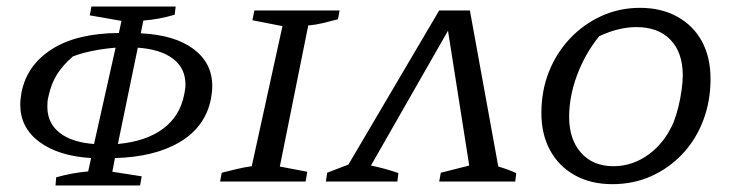

<svg xmlns="http://www.w3.org/2000/svg" viewBox="-20 -556 2250 588"><path d="M150 12 152 -13Q202 -27 250 -31L259 -72Q159 -78 100.5 -121.5Q42 -165 42 -236Q42 -246 43.5 -256.5Q45 -267 46 -274Q63 -357 139 -405.5Q215 -454 344 -455L352 -492L255 -509L260 -536H518L515 -511Q469 -497 419 -493L411 -454Q515 -449 572.5 -406Q630 -363 630 -293Q630 -284 629 -274Q628 -264 626 -253Q609 -168 531.5 -121.5Q454 -75 332 -72L324 -30L414 -16L409 12ZM548 -297Q548 -347 510 -376Q472 -405 402 -410L341 -115Q427 -123 479 -161.5Q531 -200 544 -266Q545 -271 546.5 -280Q548 -289 548 -297ZM125 -229Q125 -179 162.5 -149.5Q200 -120 268 -115L334 -410Q297 -407 262.5 -400Q228 -393 203 -383Q172 -356 154.5 -328Q137 -300 129 -263Q126 -252 125.5 -244.5Q125 -237 125 -229Z M654 0 659 -27Q683 -33 706 -38.5Q729 -44 751 -47L845 -476L753 -494L759 -524H1020L1015 -497Q988 -490 967.5 -485Q947 -480 924 -478L837 -46L921 -30L916 0Z M1419 -524 1506 -46Q1534 -38 1561 -26L1558 0H1325L1330 -27L1417 -49L1352 -462L1116 -49Q1160 -40 1200 -26L1197 0H978L982 -27L1047 -52L1325 -524Z M1855 8Q1790 8 1741 -19Q1692 -46 1665 -95Q1638 -144 1638 -210Q1638 -278 1661 -336Q1684 -394 1725.5 -438Q1767 -482 1822 -507Q1877 -532 1940 -532Q2005 -532 2054 -505Q2103 -478 2129.5 -429.5Q2156 -381 2156 -314Q2156 -246 2133.5 -187Q2111 -128 2070 -84.5Q2029 -41 1974.5 -16.5Q1920 8 1855 8ZM1859 -47Q1917 -47 1966.5 -83Q2016 -119 2043 -182Q2051 -202 2057.5 -228.5Q2064 -255 2067.5 -281Q2071 -307 2071 -325Q2071 -395 2033.5 -434Q1996 -473 1929 -473Q1874 -473 1815 -445Q1772 -392 1747.5 -326.5Q1723 -261 1723 -198Q1723 -129 1759.5 -88Q1796 -47 1859 -47Z"/></svg>

Font: Piazzolla SC
Style: Italic
Weight: 400
Italic angle: -11.3°
Designer: Juan Pablo del Peral
Foundry: Huerta Tipografica
Version: Version 1.330